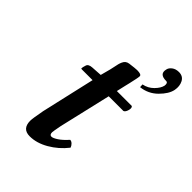

<svg xmlns="http://www.w3.org/2000/svg" viewBox="-208 -794 900 900"><g transform="rotate(45 242.5 -344.0)"><path d="M117.2 -118.2 178.2 -384.8H107.9Q102.1 -384.8 102.1 -387.2Q102.1 -394.5 106.9 -409.2Q110.8 -424.3 134.8 -425.8L188 -429.2L201.2 -479Q203.1 -486.8 206.1 -501.2Q209 -515.6 210.9 -523.2Q212.9 -530.8 217 -540Q221.2 -549.3 228 -554.4Q234.9 -559.6 245.1 -561Q282.7 -565.9 293 -565.9Q321.8 -565.9 321.8 -554.2Q321.8 -548.8 318.8 -533.9Q315.9 -519 311 -498.3Q306.2 -477.5 305.2 -474.1L294.9 -429.2H394Q401.9 -423.3 397.2 -406Q392.6 -388.7 382.8 -384.8H285.2L225.1 -127Q216.8 -84.5 216.8 -78.1Q216.8 -61 229 -61Q239.3 -61 259 -74Q278.8 -86.9 301.8 -112.8Q311 -112.8 318.8 -104.7Q326.7 -96.7 329.1 -87.9Q294.4 -43.9 247.8 -17.1Q201.2 9.8 155.8 9.8Q106 9.8 106 -43.9Q106 -58.6 117.2 -118.2ZM438 -698.2Q464.8 -698.2 476.6 -676.3Q488.3 -654.3 482.9 -625Q476.6 -592.8 442.1 -558.6Q407.7 -524.4 358.9 -519L357.9 -536.1Q388.2 -542 409.4 -563.5Q430.7 -585 435.1 -605Q438 -626 424.8 -626Q377.9 -626 387.2 -664.1Q389.6 -677.2 403.3 -687.7Q417 -698.2 438 -698.2Z"/></g></svg>

Font: Common Serif SemiBold
Style: Italic
Weight: 600
Italic angle: -12°
Designer: Philipp H. Poll, Khaled Hosny
Foundry: Stefan Peev, Context Ltd.
Version: Version 1.026